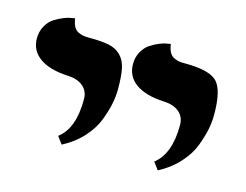

<svg xmlns="http://www.w3.org/2000/svg" viewBox="-58 -650 650 508"><g transform="rotate(15 266.5 -396.0)"><path d="M407.2 -230 392.1 -250Q433.1 -281.7 433.1 -360.8Q433.1 -383.3 417.7 -396.2Q402.3 -409.2 375 -410.2Q325.2 -412.6 298.1 -431.9Q271 -451.2 271 -484.9Q271 -503.9 279.5 -519Q288.1 -534.2 300.3 -542Q312.5 -549.8 324.7 -554.7Q336.9 -559.6 345.7 -560.5L354 -562Q356 -547.9 360.8 -539.3Q365.7 -530.8 373.5 -527.3Q381.3 -523.9 387.5 -522.9Q393.6 -522 403.8 -522Q469.7 -522 491.5 -500.5Q513.2 -479 513.2 -410.2Q513.2 -391.6 509.3 -371.3Q505.4 -351.1 495.4 -324.2Q485.4 -297.4 462.6 -272.2Q439.9 -247.1 407.2 -230ZM144 -230 128.9 -250Q169.9 -280.3 169.9 -360.8Q169.9 -383.3 154.5 -396.2Q139.2 -409.2 112.8 -410.2Q62.5 -412.6 35.2 -431.9Q7.8 -451.2 7.8 -484.9Q7.8 -503.9 16.4 -519Q24.9 -534.2 37.4 -542Q49.8 -549.8 62.3 -554.7Q74.7 -559.6 83 -560.5L91.8 -562Q93.8 -548.3 98.6 -539.6Q103.5 -530.8 111.6 -527.3Q119.6 -523.9 125.5 -522.9Q131.3 -522 141.1 -522Q175.8 -522 195.6 -517.8Q215.3 -513.7 228.3 -500.7Q241.2 -487.8 245.6 -467Q250 -446.3 250 -410.2Q250 -391.6 246.1 -371.3Q242.2 -351.1 232.2 -324.2Q222.2 -297.4 199.5 -272.2Q176.8 -247.1 144 -230Z"/></g></svg>

Font: Common Serif
Style: Bold
Weight: 700
Designer: Philipp H. Poll, Khaled Hosny
Foundry: Stefan Peev, Context Ltd.
Version: Version 1.026